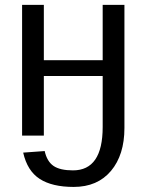

<svg xmlns="http://www.w3.org/2000/svg" viewBox="-20 -548 592 776"><path d="M160.6 62.5Q169.9 104.5 196.3 122.6Q222.7 140.6 274.9 140.6Q395 140.6 395 -34.7V-240.7H157.2V0H69.3V-528.3H157.2V-304.7H395V-528.3H482.9V-30.8Q482.9 78.1 428.5 142.8Q374 207.5 277.8 207.5Q190.4 207.5 140.4 175Q90.3 142.6 73.7 68.8Z"/></svg>

Font: Arimo Nerd Font
Style: Regular
Weight: 400
Designer: Steve Matteson
Foundry: Monotype Imaging Inc.
Version: Version 1.33;Nerd Fonts 3.2.1